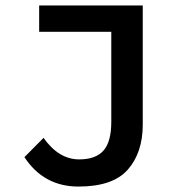

<svg xmlns="http://www.w3.org/2000/svg" viewBox="-20 -674 640 706"><path d="M271 -87.9Q332 -87.9 360.6 -120.4Q389.2 -152.8 389.2 -226.1V-557.1H124V-653.8H504.9V-215.8Q504.9 -112.8 450 -50.3Q395 12.2 267.8 12Q140.6 11.7 69.8 -96.2L140.1 -167Q196.3 -87.9 271 -87.9Z"/></svg>

Font: SourceCodePro-Semibold
Style: Regular
Weight: 600
Monospace: yes
Designer: Paul D. Hunt
Foundry: Adobe Systems Incorporated
Version: Version 1.009;PS 1.000;hotconv 1.0.70;makeotf.lib2.5.5900